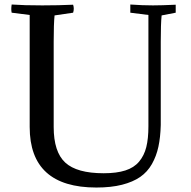

<svg xmlns="http://www.w3.org/2000/svg" viewBox="-20 -819 854 859"><path d="M644 -253.9V-752L563 -762.2V-798.8Q617.7 -794.9 664.1 -794.9Q701.7 -794.9 766.1 -797.9V-762.2L703.1 -750Q699.2 -711.9 699.2 -632.8V-259.8Q697.8 -204.6 688.7 -162.6Q679.7 -120.6 659.7 -85.2Q639.6 -49.8 607.2 -27.3Q574.7 -4.9 525.9 7.6Q477.1 20 411.1 20Q112.8 20 112.8 -251V-752L32.2 -762.2Q28.8 -776.9 32.2 -798.8Q86.9 -794.9 168.9 -794.9Q242.7 -794.9 307.1 -797.9Q313 -780.3 307.1 -762.2L224.1 -750Q220.2 -711.9 220.2 -632.8V-251Q220.2 -139.2 272 -91.6Q323.7 -43.9 443.8 -43.9Q502 -43.9 540.8 -56.4Q579.6 -68.8 602.3 -95.9Q625 -123 634.5 -160.9Q644 -198.7 644 -253.9Z"/></svg>

Font: Adamina
Style: Regular
Weight: 400
Designer: Cyreal (www.cyreal.org)
Foundry: Cyreal (www.cyreal.org)
Version: Version 1.010